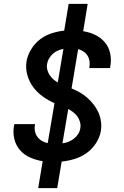

<svg xmlns="http://www.w3.org/2000/svg" viewBox="-20 -863 640 990"><path d="M177 107 200 -32Q167 -37 136 -50.5Q105 -64 83.5 -88.5Q62 -113 54 -146Q46 -179 52 -214L54 -223H161L160 -218Q157 -201 160.5 -185Q164 -169 173.5 -156.5Q183 -144 197 -136Q211 -128 226 -125L261 -331Q229 -345 200.5 -365.5Q172 -386 151.5 -413.5Q131 -441 121 -476Q111 -511 117 -548Q123 -580 141.5 -610Q160 -640 187 -660.5Q214 -681 247 -691.5Q280 -702 311 -705L334 -843H432L409 -702Q442 -697 471 -683Q500 -669 520.5 -645Q541 -621 548 -588Q555 -555 549 -521L547 -512H440L441 -517Q444 -533 441.5 -548.5Q439 -564 431 -576.5Q423 -589 410 -597.5Q397 -606 383 -610L349 -407Q372 -398 392.5 -386Q413 -374 430.5 -358.5Q448 -343 462.5 -324.5Q477 -306 487 -284Q497 -262 500.5 -237Q504 -212 500 -187Q494 -154 474.5 -124Q455 -94 426 -73.5Q397 -53 363.5 -43Q330 -33 298 -30L275 107ZM278 -438 307 -611Q292 -608 278 -602Q264 -596 252.5 -585.5Q241 -575 233 -561.5Q225 -548 223 -534Q220 -518 224 -503Q228 -488 236 -476Q244 -464 254.5 -454.5Q265 -445 278 -438ZM302 -124Q318 -126 333 -132Q348 -138 361 -148Q374 -158 383 -172Q392 -186 394 -202Q397 -218 392.5 -234Q388 -250 379 -262.5Q370 -275 357.5 -284.5Q345 -294 332 -301Z"/></svg>

Font: Iosevka Semibold Extended
Style: Italic
Weight: 600
Width: 7
Italic angle: -9°
Monospace: yes
Designer: Belleve Invis
Foundry: Belleve Invis
Version: Version 32.5.0; ttfautohint (v1.8.4)